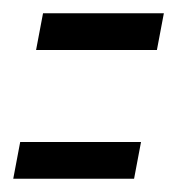

<svg xmlns="http://www.w3.org/2000/svg" viewBox="-37 -388 268 290"><path d="M17.5 -312.5H200L210.5 -368H28ZM-17 -118H165.5L176 -173.5H-6.5Z"/></svg>

Font: Anybody ExtraCondensed
Style: Italic
Weight: 400
Width: 2
Italic angle: -10°
Version: Version 1.113;gftools[0.9.25]